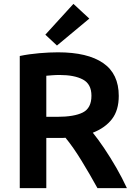

<svg xmlns="http://www.w3.org/2000/svg" viewBox="-20 -971 696 991"><path d="M82 0V-682Q130 -692 183 -696.5Q236 -701 279 -701Q432 -701 512.5 -645.5Q593 -590 593 -476Q593 -402 558 -356.5Q523 -311 459 -286Q486 -253 518 -205.5Q550 -158 580.5 -105Q611 -52 635 0H483Q444 -71 400.5 -142Q357 -213 318 -260Q311 -259 304 -259H219V0ZM219 -368H274Q363 -368 407.5 -390.5Q452 -413 452 -477Q452 -537 408 -560.5Q364 -584 288 -584Q266 -584 249 -582.5Q232 -581 219 -580ZM274 -736 214 -792 359 -951 441 -875Z"/></svg>

Font: Ubuntu Sans
Style: Bold
Weight: 700
Designer: Dalton Maag Ltd
Foundry: Dalton Maag Ltd
Version: Version 1.006; ttfautohint (v1.8.4.7-5d5b)